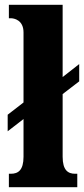

<svg xmlns="http://www.w3.org/2000/svg" viewBox="-20 -780 351 800"><path d="M17 0H302V-56H293C263 -56 241 -71 241 -127V-388L310 -441V-513L241 -459V-760H17V-704H25C38 -704 78 -697 78 -645V-353L12 -302V-233L78 -284V-127C78 -71 56 -56 25 -56H17Z"/></svg>

Font: Noto Serif Ethiopic ExtraCondensed Black
Style: Regular
Weight: 900
Width: 2
Designer: Monotype Design Team
Foundry: Monotype Imaging Inc.
Version: Version 2.102